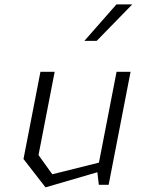

<svg xmlns="http://www.w3.org/2000/svg" viewBox="-20 -818 660 850"><path d="M222 -500H159L84 -114L181.5 11.5L411 -55.5L417.5 0H461L558 -500H496L418 -98L211.5 -46.5L150.5 -131.5ZM353.5 -637 495.5 -798.5H565.5L408 -637Z"/></svg>

Font: Monaspace Krypton ExtraLight
Style: Italic
Weight: 200
Italic angle: -11°
Designer: Riley Cran & the Lettermatic Team
Foundry: Lettermatic
Version: Version 1.101 (Monaspace Krypton)